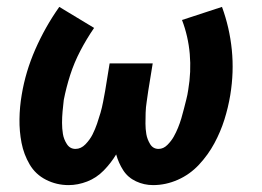

<svg xmlns="http://www.w3.org/2000/svg" viewBox="-20 -529 760 557"><path d="M179 8Q206 8 233 -2.5Q260 -13 281 -34.5Q302 -56 317 -81Q324 -56 337.5 -35Q351 -14 374.5 -3Q398 8 424 8Q461 8 496 -7.5Q531 -23 557.5 -51.5Q584 -80 602 -113.5Q620 -147 631 -182Q642 -217 648 -253Q659 -320 652.5 -384.5Q646 -449 624 -509L508 -471Q526 -424 530.5 -372.5Q535 -321 526 -268Q524 -254 520.5 -240.5Q517 -227 513.5 -213Q510 -199 506 -185.5Q502 -172 496.5 -158.5Q491 -145 484 -132.5Q477 -120 465.5 -108.5Q454 -97 440 -97Q440 -97 440 -97Q440 -97 440 -97Q424 -97 415.5 -111Q407 -125 404.5 -140Q402 -155 402 -170.5Q402 -186 402.5 -202Q403 -218 405.5 -233.5Q408 -249 410 -265L423 -345H298L285 -265Q282 -249 279 -233Q276 -217 271.5 -201.5Q267 -186 261.5 -170Q256 -154 248.5 -139Q241 -124 228 -110.5Q215 -97 199 -97Q183 -97 174 -111Q165 -125 162.5 -140.5Q160 -156 160 -172.5Q160 -189 161.5 -205.5Q163 -222 165 -239Q172 -275 183.5 -311Q195 -347 213 -381.5Q231 -416 253 -448L152 -509Q111 -451 82.5 -386Q54 -321 43 -254Q37 -219 36.5 -183.5Q36 -148 42.5 -114.5Q49 -81 66 -52Q83 -23 113.5 -7.5Q144 8 179 8Z"/></svg>

Font: Iosevka Sparkle Oblique
Style: Bold
Weight: 700
Italic angle: -9°
Designer: Belleve Invis
Foundry: Belleve Invis
Version: Version 4.5.0; ttfautohint (v1.8.3)